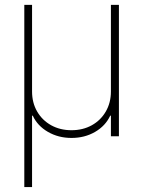

<svg xmlns="http://www.w3.org/2000/svg" viewBox="-20 -550 577 775"><path d="M78.1 -530.3H109.4V-180.7Q109.4 -135.3 129.9 -99.9Q150.4 -64.5 186.5 -44.4Q222.7 -24.4 268.6 -24.4Q314.5 -24.4 350.6 -44.4Q386.7 -64.5 407.2 -100.1Q427.7 -135.7 427.7 -180.7V-530.3H460V0H427.7V-83H424.8Q405.8 -42 363.8 -17.6Q321.8 6.8 268.6 6.8Q215.8 6.8 173.6 -17.6Q131.3 -42 112.3 -83H109.4V205.1H78.1Z"/></svg>

Font: Pretendard Std Thin
Style: Regular
Weight: 100
Designer: Base glyphs from Inter by Rasmus Andersson; Hangeul glyphs from Noto Sans CJK(Source Han Sans) by Jang Soo-young and Kan
Foundry: Kil Hyung-jin
Version: Version 1.309